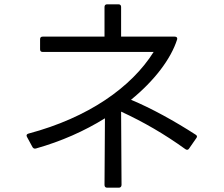

<svg xmlns="http://www.w3.org/2000/svg" viewBox="-20 -820 1040 891"><path d="M131 -137C135 -131 140 -129 147 -131C264 -164 372 -212 467 -271L465 38C465 46 469 51 477 51H532C539 51 544 46 544 38L542 -302C646 -254 743 -198 840 -128C847 -123 853 -124 857 -130L891 -179C896 -185 895 -191 888 -195C792 -257 684 -317 588 -357C696 -445 773 -546 802 -637C804 -645 800 -650 791 -650H542V-788C542 -795 538 -800 530 -800H477C469 -800 465 -795 465 -788V-650H178C170 -650 166 -646 166 -638V-591C166 -583 170 -579 178 -579H693C590 -415 390 -274 112 -200C104 -198 101 -192 105 -185Z"/></svg>

Font: LINE Seed JP App_OTF Regular
Style: Regular
Weight: 400
Designer: LY Corporation & Fontrix & Fontworks
Version: Version 1.002